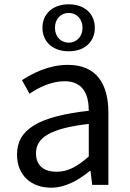

<svg xmlns="http://www.w3.org/2000/svg" viewBox="-20 -858 603 891"><path d="M217 13C284 13 345 -22 397 -65H400L408 0H483V-334C483 -469 428 -557 295 -557C207 -557 131 -518 82 -486L117 -423C160 -452 217 -481 280 -481C369 -481 392 -414 392 -344C161 -318 59 -259 59 -141C59 -43 126 13 217 13ZM243 -61C189 -61 147 -85 147 -147C147 -217 209 -262 392 -283V-132C339 -85 295 -61 243 -61ZM299 -620C374 -620 420 -665 420 -729C420 -793 374 -838 299 -838C224 -838 177 -793 177 -729C177 -665 224 -620 299 -620ZM299 -660C263 -660 235 -687 235 -729C235 -771 263 -798 299 -798C334 -798 363 -771 363 -729C363 -687 334 -660 299 -660Z"/></svg>

Font: Noto Sans KR
Style: Regular
Weight: 400
Designer: Ryoko NISHIZUKA 西塚涼子 (kana, bopomofo & ideographs); Paul D. Hunt (Latin, Greek & Cyrillic); Sandoll Communications 산돌커뮤니
Foundry: Adobe
Version: Version 2.004;hotconv 1.0.118;makeotfexe 2.5.65603